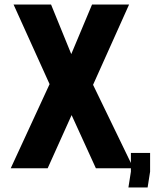

<svg xmlns="http://www.w3.org/2000/svg" viewBox="-20 -745 684 850"><path d="M199.5 -372.5 40 -725H206L295.5 -505.5L387.5 -725H551.5L392 -369.5L559.5 -23.5V-68H644.5V15L633.5 85H548.5L559.5 15V0H404.5L297 -235.5L191 0H27.5Z"/></svg>

Font: JuliaMono ExtraBold
Style: Regular
Weight: 800
Monospace: yes
Designer: cormullion
Foundry: corm
Version: Version 0.055; ttfautohint (v1.8.4)